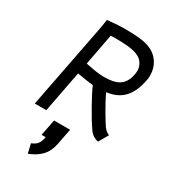

<svg xmlns="http://www.w3.org/2000/svg" viewBox="-218 -738 979 1113"><g transform="rotate(30 271.0 -181.5)"><path d="M189.9 29.3 168.9 137.2H196.3C187 185.5 171.9 196.8 140.1 210.4L154.3 272.5C222.7 245.1 262.7 208 276.9 134.3L297.4 29.3ZM369.6 -263.7C470.2 -276.4 518.1 -336.4 539.1 -443.8C541 -454.1 542 -464.4 542 -474.6C542 -505.4 533.7 -534.7 520 -556.2C474.6 -629.4 393.6 -636.2 271.5 -636.2C241.7 -636.2 184.6 -630.9 163.6 -628.9C159.7 -599.1 155.8 -576.2 149.4 -543.5L43.9 0H121.1L174.3 -276.9C210 -270.5 242.7 -264.6 281.7 -260.7C300.3 -214.8 371.6 -87.4 408.7 -35.2C421.4 -14.6 444.3 3.4 471.7 7.8L508.8 -56.6C489.3 -62 477.5 -78.1 470.2 -85.9C449.2 -117.7 396 -204.1 369.6 -263.7ZM461.9 -437C446.3 -354.5 395.5 -334 312 -334C272 -334 235.8 -342.3 189 -351.1L228.5 -561C242.7 -561.5 247.1 -561.5 259.8 -561.5C369.1 -561.5 423.3 -549.8 448.7 -511.7C460 -495.6 464.4 -479 464.4 -461.4C464.4 -453.6 463.4 -445.3 461.9 -437Z"/></g></svg>

Font: Fantasque Sans Mono
Style: RegItalic
Weight: 400
Italic angle: -11°
Monospace: yes
Designer: Jany Belluz
Version: Version 1.6.3